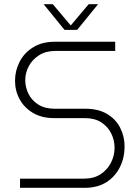

<svg xmlns="http://www.w3.org/2000/svg" viewBox="-20 -900 668 920"><path d="M76 0V-44H383Q430 -44 462.5 -65.5Q495 -87 512 -121Q529 -155 529 -192Q529 -228 513 -260.5Q497 -293 465.5 -313.5Q434 -334 387 -334H240Q180 -334 138 -359Q96 -384 74 -424.5Q52 -465 52 -513Q52 -561 74 -604Q96 -647 139 -673.5Q182 -700 243 -700H532V-656H246Q200 -656 167.5 -635.5Q135 -615 118 -583Q101 -551 101 -516Q101 -482 116.5 -450.5Q132 -419 163.5 -399Q195 -379 241 -379H389Q451 -379 493 -354Q535 -329 556 -287.5Q577 -246 577 -197Q577 -145 555 -100Q533 -55 490.5 -27.5Q448 0 386 0ZM289 -757 189 -880H233L319 -778L405 -880H450L350 -757Z"/></svg>

Font: MuseoModerno ExtraLight
Style: Regular
Weight: 200
Designer: Pablo Cosgaya, Héctor Gatti, Marcela Romero, and the Authors of The MuseoModerno Project.
Foundry: Omnibus-Type Team
Version: Version 1.001